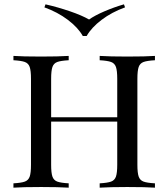

<svg xmlns="http://www.w3.org/2000/svg" viewBox="-20 -866 777 886"><path d="M695 -588Q659 -586 642.5 -580Q626 -574 620 -557Q614 -540 614 -502V-106Q614 -68 620 -51Q626 -34 642.5 -28Q659 -22 695 -20V0Q653 -3 567 -3Q487 -3 440 0V-20Q476 -22 492.5 -28Q509 -34 515 -51Q521 -68 521 -106V-305H216V-106Q216 -68 222 -51Q228 -34 244.5 -28Q261 -22 297 -20V0Q251 -3 170 -3Q84 -3 42 0V-20Q78 -22 94.5 -28Q111 -34 117 -51Q123 -68 123 -106V-502Q123 -540 117 -557Q111 -574 94.5 -580Q78 -586 42 -588V-608Q84 -605 170 -605Q250 -605 297 -608V-588Q261 -586 244.5 -580Q228 -574 222 -557Q216 -540 216 -502V-325H521V-502Q521 -540 515 -557Q509 -574 492.5 -580Q476 -586 440 -588V-608Q486 -605 567 -605Q653 -605 695 -608ZM557 -832Q496 -810 449 -774.5Q402 -739 380 -700H362Q340 -739 293 -774.5Q246 -810 185 -832L190 -846Q247 -833 302.5 -814Q358 -795 391 -776Q418 -795 462.5 -814Q507 -833 552 -846Z"/></svg>

Font: Playfair Display SC
Style: Regular
Weight: 400
Designer: Claus Eggers Sørensen
Foundry: Claus Eggers Sørensen
Version: Version 1.200; ttfautohint (v1.6)